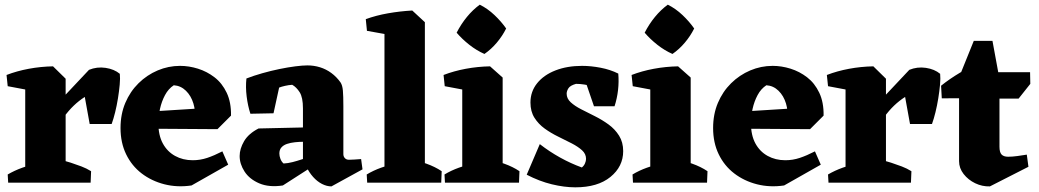

<svg xmlns="http://www.w3.org/2000/svg" viewBox="-20 -782 4449 822"><path d="M88 0V-446L207 -498L261 -445V0ZM206 -205 183 -294 361 -483Q395 -497 432 -491.5Q469 -486 493 -466Q495 -447 492.5 -419.5Q490 -392 485 -361Q480 -330 473 -301.5Q466 -273 458 -251H364L343 -367Q318 -351 296 -330Q274 -309 252 -279Q230 -249 206 -205ZM13 -413 8 -461Q52 -478 103 -487.5Q154 -497 207 -498L206 -428L130 -391ZM15 0 13 -35Q42 -52 75.5 -64Q109 -76 137 -83L127 0ZM214 0 239 -97Q260 -93 283 -85.5Q306 -78 328.5 -69.5Q351 -61 370 -49L368 0Z M800 12Q739 21 684 7Q629 -7 586.5 -39.5Q544 -72 520 -121.5Q496 -171 496 -234Q496 -293 516.5 -341.5Q537 -390 573 -425.5Q609 -461 655 -480.5Q701 -500 751 -500Q789 -500 827.5 -488Q866 -476 898.5 -451Q931 -426 950.5 -385Q970 -344 969 -287L813 -273Q818 -306 808 -339Q798 -372 776 -393.5Q754 -415 724 -417Q701 -402 686.5 -375Q672 -348 665 -316Q658 -284 658 -255Q658 -203 677 -168Q696 -133 729.5 -114.5Q763 -96 805 -96Q837 -96 867 -106Q897 -116 932 -134L957 -77ZM911 -229 612 -231 600 -303 886 -321 969 -287Z M1399 16Q1379 16 1358.5 5.5Q1338 -5 1320.5 -24.5Q1303 -44 1291 -70L1277 -75V-318Q1277 -365 1263 -387Q1249 -409 1231 -419Q1216 -418 1200.5 -414.5Q1185 -411 1175 -407L1151 -297L1052 -295Q1041 -329 1036 -369Q1031 -409 1035 -446Q1066 -458 1103 -468.5Q1140 -479 1176.5 -486.5Q1213 -494 1244.5 -498Q1276 -502 1296 -502Q1324 -502 1350 -494Q1376 -486 1398.5 -469.5Q1421 -453 1438 -429Q1446 -417 1448 -394Q1450 -371 1450 -327V-122Q1450 -112 1456.5 -105Q1463 -98 1474 -98Q1486 -98 1498 -99Q1510 -100 1526 -101L1532 -57ZM1191 12Q1132 21 1090 3Q1048 -15 1027 -47.5Q1006 -80 1006 -114Q1006 -145 1025 -177.5Q1044 -210 1087 -232L1308 -237L1307 -174L1279 -175Q1261 -175 1242.5 -173Q1224 -171 1209 -166Q1194 -161 1185 -151Q1176 -141 1176 -125Q1176 -114 1180.5 -102Q1185 -90 1194 -82Q1213 -83 1232.5 -88Q1252 -93 1270 -99Q1288 -105 1301 -109L1314 -67Z M1626 0V-684L1745 -737L1799 -687V0ZM1552 0 1550 -35Q1578 -52 1611.5 -64Q1645 -76 1673 -83L1664 0ZM1711 0 1736 -103Q1767 -95 1805 -81.5Q1843 -68 1871 -49L1869 0ZM1551 -650 1546 -700Q1590 -716 1641 -725Q1692 -734 1745 -737L1744 -666L1668 -629Z M1959 0V-446L2078 -498L2132 -450V0ZM1885 0 1883 -35Q1911 -52 1944.5 -64Q1978 -76 2006 -83L1997 0ZM2044 0 2069 -103Q2100 -95 2138 -81.5Q2176 -68 2204 -49L2202 0ZM1884 -413 1879 -461Q1923 -478 1974 -487.5Q2025 -497 2078 -498L2077 -428L2001 -391ZM2054 -551Q2020 -566 1989 -590.5Q1958 -615 1935 -642Q1954 -679 1979 -709.5Q2004 -740 2034 -762Q2068 -745 2097 -717.5Q2126 -690 2147 -660Q2131 -628 2107 -599.5Q2083 -571 2054 -551Z M2443 20Q2396 20 2342.5 7Q2289 -6 2235 -34L2291 -165Q2332 -133 2378 -107.5Q2424 -82 2471 -65Q2480 -72 2484.5 -82.5Q2489 -93 2489 -102Q2489 -123 2472 -138.5Q2455 -154 2428 -168Q2401 -182 2370 -197Q2339 -212 2312 -231.5Q2285 -251 2268 -278Q2251 -305 2251 -343Q2251 -390 2279.5 -425.5Q2308 -461 2358 -480.5Q2408 -500 2472 -500Q2510 -500 2551.5 -492Q2593 -484 2627 -467L2591 -379Q2560 -400 2520 -411.5Q2480 -423 2446 -423Q2421 -416 2413.5 -404Q2406 -392 2406 -381Q2406 -360 2423.5 -344Q2441 -328 2468.5 -314Q2496 -300 2527 -284.5Q2558 -269 2585.5 -249Q2613 -229 2630.5 -201Q2648 -173 2648 -135Q2648 -69 2593.5 -24.5Q2539 20 2443 20ZM2523 -327 2473 -473 2627 -467Q2630 -432 2626 -396.5Q2622 -361 2611 -327Z M2764 0V-446L2883 -498L2937 -450V0ZM2690 0 2688 -35Q2716 -52 2749.5 -64Q2783 -76 2811 -83L2802 0ZM2849 0 2874 -103Q2905 -95 2943 -81.5Q2981 -68 3009 -49L3007 0ZM2689 -413 2684 -461Q2728 -478 2779 -487.5Q2830 -497 2883 -498L2882 -428L2806 -391ZM2859 -551Q2825 -566 2794 -590.5Q2763 -615 2740 -642Q2759 -679 2784 -709.5Q2809 -740 2839 -762Q2873 -745 2902 -717.5Q2931 -690 2952 -660Q2936 -628 2912 -599.5Q2888 -571 2859 -551Z M3337 12Q3276 21 3221 7Q3166 -7 3123.5 -39.5Q3081 -72 3057 -121.5Q3033 -171 3033 -234Q3033 -293 3053.5 -341.5Q3074 -390 3110 -425.5Q3146 -461 3192 -480.5Q3238 -500 3288 -500Q3326 -500 3364.5 -488Q3403 -476 3435.5 -451Q3468 -426 3487.5 -385Q3507 -344 3506 -287L3350 -273Q3355 -306 3345 -339Q3335 -372 3313 -393.5Q3291 -415 3261 -417Q3238 -402 3223.5 -375Q3209 -348 3202 -316Q3195 -284 3195 -255Q3195 -203 3214 -168Q3233 -133 3266.5 -114.5Q3300 -96 3342 -96Q3374 -96 3404 -106Q3434 -116 3469 -134L3494 -77ZM3448 -229 3149 -231 3137 -303 3423 -321 3506 -287Z M3600 0V-446L3719 -498L3773 -445V0ZM3718 -205 3695 -294 3873 -483Q3907 -497 3944 -491.5Q3981 -486 4005 -466Q4007 -447 4004.5 -419.5Q4002 -392 3997 -361Q3992 -330 3985 -301.5Q3978 -273 3970 -251H3876L3855 -367Q3830 -351 3808 -330Q3786 -309 3764 -279Q3742 -249 3718 -205ZM3525 -413 3520 -461Q3564 -478 3615 -487.5Q3666 -497 3719 -498L3718 -428L3642 -391ZM3527 0 3525 -35Q3554 -52 3587.5 -64Q3621 -76 3649 -83L3639 0ZM3726 0 3751 -97Q3772 -93 3795 -85.5Q3818 -78 3840.5 -69.5Q3863 -61 3882 -49L3880 0Z M4218 16Q4185 17 4155 2.5Q4125 -12 4105.5 -37Q4086 -62 4086 -92V-451L4149 -607H4229L4259 -444V-154Q4259 -130 4268 -120.5Q4277 -111 4296 -111Q4314 -111 4336 -114Q4358 -117 4376 -120L4383 -68ZM4012 -361 4009 -415Q4045 -444 4089.5 -470.5Q4134 -497 4186 -522L4213 -431L4199 -362ZM4208 -360V-473H4390L4391 -423L4341 -360Z"/></svg>

Font: Eczar
Style: Bold
Weight: 700
Designer: Vaibhav Singh
Foundry: Rosetta Type Foundry
Version: Version 2.000